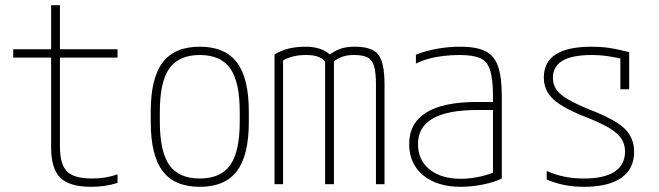

<svg xmlns="http://www.w3.org/2000/svg" viewBox="-20 -710 2540 740"><path d="M331 10Q248 10 212.5 -25Q177 -60 177 -142V-488H31V-520H177V-690H211V-520H433V-488H211V-146Q211 -76 238.5 -49Q266 -22 335 -22Q362 -22 386 -26Q410 -30 433 -38V-5Q407 3 382.5 6.5Q358 10 331 10Z M750 10Q653 10 607 -50.5Q561 -111 561 -240V-280Q561 -409 607 -469.5Q653 -530 750 -530Q847 -530 893 -469.5Q939 -409 939 -280V-240Q939 -111 893 -50.5Q847 10 750 10ZM750 -22Q831 -22 867.5 -74Q904 -126 904 -241V-279Q904 -394 867.5 -446Q831 -498 750 -498Q669 -498 632.5 -446Q596 -394 596 -279V-241Q596 -126 632.5 -74Q669 -22 750 -22Z M1038 0V-500Q1062 -515 1091.5 -522.5Q1121 -530 1158 -530Q1187 -530 1211 -522.5Q1235 -515 1251 -500Q1275 -517 1296.5 -523.5Q1318 -530 1348 -530Q1414 -530 1438 -499.5Q1462 -469 1462 -385V0H1429V-386Q1429 -431 1421.5 -455.5Q1414 -480 1396 -489Q1378 -498 1345 -498Q1321 -498 1304.5 -493Q1288 -488 1267 -474V0H1233V-471Q1233 -473 1226 -480Q1219 -487 1202.5 -492.5Q1186 -498 1159 -498Q1107 -498 1071 -477V0Z M1756 10Q1665 10 1611 -34.5Q1557 -79 1557 -155Q1557 -235 1622.5 -276Q1688 -317 1818 -317H1897V-286H1819Q1591 -286 1591 -155Q1591 -93 1635.5 -57Q1680 -21 1756 -21Q1792 -21 1830.5 -29.5Q1869 -38 1894 -51L1880 -26V-340Q1880 -403 1869.5 -438Q1859 -473 1831.5 -485.5Q1804 -498 1752 -498Q1720 -498 1689.5 -494.5Q1659 -491 1632 -483.5Q1605 -476 1583 -465V-499Q1616 -513 1661.5 -521.5Q1707 -530 1754 -530Q1816 -530 1850.5 -513Q1885 -496 1899.5 -454.5Q1914 -413 1914 -340V-22Q1886 -8 1842 1Q1798 10 1756 10Z M2231 10Q2191 10 2155.5 3Q2120 -4 2087 -18V-51Q2121 -36 2156 -29Q2191 -22 2231 -22Q2309 -22 2349 -48.5Q2389 -75 2389 -126Q2389 -154 2375 -175.5Q2361 -197 2328.5 -216.5Q2296 -236 2240 -258Q2150 -293 2113 -327Q2076 -361 2076 -411Q2076 -471 2122 -500.5Q2168 -530 2261 -530Q2295 -530 2326.5 -525.5Q2358 -521 2405 -509V-366H2371V-507L2391 -480Q2348 -490 2320 -494Q2292 -498 2262 -498Q2185 -498 2148 -476Q2111 -454 2111 -410Q2111 -385 2124 -365.5Q2137 -346 2168.5 -327.5Q2200 -309 2254 -287Q2348 -251 2386 -215.5Q2424 -180 2424 -125Q2424 -59 2374.5 -24.5Q2325 10 2231 10Z"/></svg>

Font: M PLUS 1 Code ExtraLight
Style: Regular
Weight: 250
Designer: Coji Morishita
Foundry: UNDERFOREST DESIGN
Version: Version 1.002